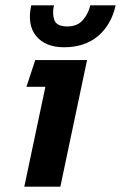

<svg xmlns="http://www.w3.org/2000/svg" viewBox="-20 -699 453 719"><path d="M220 -522Q150 -522 115.5 -564Q81 -606 97 -679H182Q175 -648 183.5 -624Q192 -600 232 -600Q270 -600 290.5 -624Q311 -648 318 -679H413Q397 -606 347 -564Q297 -522 220 -522ZM71 0 150 -374H79L112 -474H306L206 0Z"/></svg>

Font: Kanit Medium
Style: Italic
Weight: 500
Italic angle: -12°
Designer: Katatrad Team
Foundry: CadsonDemak
Version: Version 2.000; ttfautohint (v1.8.3)